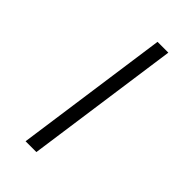

<svg xmlns="http://www.w3.org/2000/svg" viewBox="-274 -877 1068 1068"><g transform="rotate(45 260.0 -343.0)"><path d="M246 112 374 -798H289L161 112Z"/></g></svg>

Font: Ropa Sans
Style: Italic
Weight: 400
Designer: Botio Nikoltchev
Foundry: Botjo Nikoltchev
Version: Version 1.002